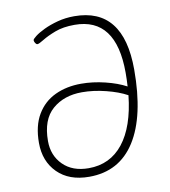

<svg xmlns="http://www.w3.org/2000/svg" viewBox="-81 -775 757 854"><g transform="rotate(-10 298.0 -348.5)"><path d="M254 9Q163 9 111 -43Q59 -95 59 -178Q59 -255 89 -305.5Q119 -356 171 -380.5Q223 -405 289 -405Q342 -405 397 -391.5Q452 -378 491 -357Q493 -387 493 -419Q493 -668 306 -668Q254 -668 217.5 -654Q181 -640 158.5 -626Q136 -612 129 -612Q124 -612 119.5 -619Q115 -626 115 -632Q115 -637 130.5 -649Q146 -661 173 -674Q200 -687 235.5 -696.5Q271 -706 311 -706Q533 -706 533 -426Q533 -216 461.5 -103.5Q390 9 254 9ZM100 -179Q100 -114 142.5 -71.5Q185 -29 258 -29Q355 -29 414 -103.5Q473 -178 488 -318Q450 -339 394 -353Q338 -367 286 -367Q205 -367 152.5 -321.5Q100 -276 100 -179Z"/></g></svg>

Font: Asap Semi Condensed Semi Condensed Thin
Style: Italic
Weight: 100
Width: 4
Italic angle: -6°
Designer: Pablo Cosgaya
Foundry: Omnibus-Type
Version: Version 3.001; ttfautohint (v1.8.4.7-5d5b)